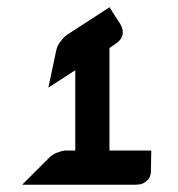

<svg xmlns="http://www.w3.org/2000/svg" viewBox="-20 -752 490 528"><path d="M281 -732 312 -684Q320 -668 317 -656.5Q314 -645 306 -638L297 -631L281 -620V-338H396L395 -281Q395 -265 384.5 -255.5Q374 -246 364 -245L354 -244H244H187H41L116 -319Q124 -327 136.5 -332Q149 -337 158 -338H166H187V-559L113 -511L135 -615Q138 -627 146 -637.5Q154 -648 160 -653L167 -658Z"/></svg>

Font: ECO
Style: Regular
Weight: 400
Version: Version 1.1